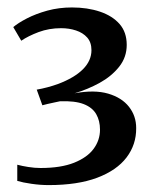

<svg xmlns="http://www.w3.org/2000/svg" viewBox="-20 -924 420 528"><path d="M114 -415Q91 -415 66.8 -418.5Q42.5 -422 27.5 -426.5V-471Q40.5 -467.5 57.8 -464.8Q75 -462 91.5 -462Q147.5 -462 183.8 -476.5Q220 -491 237.5 -514.8Q255 -538.5 255 -567.5Q255 -592 244.5 -610.2Q234 -628.5 210 -637.8Q186 -647 145 -645.5Q140.5 -644.5 130.8 -642.5Q121 -640.5 111.2 -638.2Q101.5 -636 96.5 -634.5L81 -677.5Q95.5 -680 110.5 -684Q125.5 -688 139.5 -693Q184.5 -710 208 -733.5Q231.5 -757 231.5 -786Q231.5 -807.5 219.8 -820.8Q208 -834 189 -840.2Q170 -846.5 148 -846.5Q115 -846.5 86.2 -835.8Q57.5 -825 38.5 -812L16.5 -849.5Q30 -861 54.2 -873.5Q78.5 -886 110.2 -894.8Q142 -903.5 178 -903.5Q220.5 -903.5 254.8 -892Q289 -880.5 308.8 -858Q328.5 -835.5 328.5 -800.5Q328.5 -766.5 307.5 -740.2Q286.5 -714 253.8 -696Q221 -678 185 -667.5Q240 -677.5 277.5 -666.5Q315 -655.5 334.8 -630.2Q354.5 -605 354.5 -572Q355 -526.5 328 -491Q301 -455.5 247.2 -435.2Q193.5 -415 114 -415Z"/></svg>

Font: Merriweather 48pt
Style: Regular
Weight: 400
Version: Version 2.100